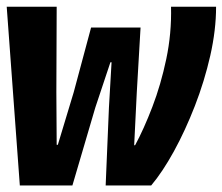

<svg xmlns="http://www.w3.org/2000/svg" viewBox="-22 -566 679 586"><path d="M38.5 0 -1.5 -545.5H151L150 -284.5L151 -124H154.5L203 -284.5L256 -482H407L395.5 -284.5L387.5 -122.5L390.5 -123Q417 -172 443 -239.8Q469 -307.5 485.5 -386Q502 -464.5 500 -545.5H637.5Q637.5 -474.5 619.8 -396.2Q602 -318 572.8 -242.8Q543.5 -167.5 508.8 -104.2Q474 -41 439.5 0H300.5L310.5 -238L318.5 -376H315L269 -238L199 0Z"/></svg>

Font: Spline Sans Mono
Style: Bold Italic
Weight: 700
Italic angle: -4°
Monospace: yes
Version: Version 1.004